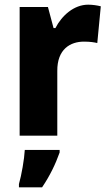

<svg xmlns="http://www.w3.org/2000/svg" viewBox="-20 -580 462 821"><path d="M357 -560C296 -560 244 -513 217 -460H209L185 -550H64V0H225V-276C224 -370 281 -402 339 -402C366 -402 383 -399 396 -396L411 -553C396 -557 375 -560 357 -560ZM235 72V61H86C84 100 72 169 61 207V221H160C193 172 217 123 235 72Z"/></svg>

Font: Noto Sans Lao Looped SemiCondensed ExtraBold
Style: Regular
Weight: 800
Width: 4
Designer: Mark Frömberg, Ben Mitchell
Foundry: The Fontpad Ltd
Version: Version 1.002